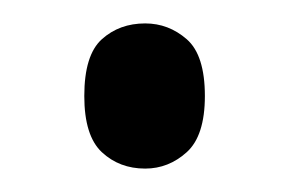

<svg xmlns="http://www.w3.org/2000/svg" viewBox="-20 -438 247 164"><path d="M104 -294Q82 -294 67 -308Q52 -322 52 -356Q52 -391 67 -404.5Q82 -418 104 -418Q124 -418 139.5 -404.5Q155 -391 155 -356Q155 -322 139.5 -308Q124 -294 104 -294Z"/></svg>

Font: Noto Serif Tamil ExtraCondensed
Style: Regular
Weight: 400
Width: 2
Designer: Indian Type Foundry, Tom Grace, and the Monotype Design Team
Foundry: Monotype Imaging Inc.
Version: Version 2.004; ttfautohint (v1.8.4.7-5d5b)